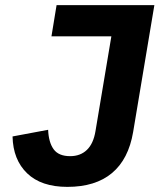

<svg xmlns="http://www.w3.org/2000/svg" viewBox="-20 -718 640 750"><path d="M583 -698 500 -202Q482 -96 417.5 -42Q353 12 243 12Q141 12 86 -41Q31 -94 29 -185L168 -211Q170 -162 189.5 -135Q209 -108 254 -108Q294 -108 319.5 -132.5Q345 -157 353 -206L415 -576H181L201 -698Z"/></svg>

Font: iA Writer Mono V
Style: Regular
Weight: 400
Italic angle: -9.5°
Designer: Mike Abbink, Paul van der Laan, Pieter van Rosmalen
Foundry: Bold Monday
Version: Version 2.000